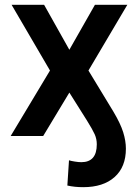

<svg xmlns="http://www.w3.org/2000/svg" viewBox="-20 -566 574 799"><path d="M326.2 212.9Q290.5 212.9 260.3 206.1L267.1 101.1Q276.4 104 291.7 106.4Q307.1 108.9 318.4 108.9Q382.8 108.9 382.8 34.7Q382.8 12.2 374 -7.3Q365.2 -26.9 341.8 -64.5L268.6 -180.7L159.7 0H24.4L188 -272.5L28.3 -545.9H163.6L268.6 -358.9L375 -545.9H509.8L348.1 -272.5L452.1 -101.1Q481.4 -51.8 492.7 -15.6Q503.9 20.5 503.9 52.7Q503.9 128.9 456.8 170.9Q409.7 212.9 326.2 212.9Z"/></svg>

Font: Inter SemiBold
Style: Regular
Weight: 600
Designer: Rasmus Andersson
Foundry: rsms
Version: Version 4.001;git-9221beed3